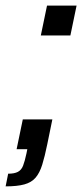

<svg xmlns="http://www.w3.org/2000/svg" viewBox="-55 -530 292 682"><path d="M-35 132 -26 87Q-4 87 8.5 80.5Q21 74 27 58.5Q33 43 39 15L42 0H4L26 -106H131L113 -18Q104 26 95 55Q86 84 71.5 101Q57 118 31.5 125Q6 132 -35 132ZM90 -404 112 -510H217L195 -404Z"/></svg>

Font: Saira Condensed Medium
Style: Italic
Weight: 500
Width: 3
Italic angle: -12°
Designer: Hector Gatti with collaboration of the Omnibus-Type team
Foundry: Omnibus-Type
Version: Version 1.101